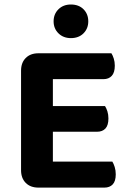

<svg xmlns="http://www.w3.org/2000/svg" viewBox="-20 -848 586 870"><path d="M75.4 -420H219.6V-6.6Q210.7 -4.2 192.6 -1Q174.5 2.1 154.2 2.1Q117.9 2.1 96.7 -19.2Q75.4 -40.6 75.4 -76.7ZM219.6 -186.2 75.4 -186.5V-527.8Q75.4 -564.1 96.7 -585.3Q117.9 -606.6 154.2 -606.6Q174.5 -606.6 192.6 -603.6Q210.7 -600.6 219.6 -597.9ZM154.2 -251V-367.3H455.9Q461.8 -358.3 466.6 -343.7Q471.3 -329 471.3 -311.2Q471.3 -280.2 457.7 -265.6Q444 -251 419.7 -251ZM154.2 2.1V-115.6H489.1Q494.9 -106.6 499.7 -91.4Q504.5 -76.1 504.5 -58Q504.5 -27.1 490.8 -12.5Q477.1 2.1 452.9 2.1ZM154.2 -489.3V-606.6H484.8Q490.7 -597.6 495.4 -582.9Q500.2 -568.2 500.2 -550.4Q500.2 -519.5 486.5 -504.4Q472.8 -489.3 448.6 -489.3ZM380 -751.3Q380 -718.7 358.4 -697Q336.8 -675.3 301.3 -675.3Q266.9 -675.3 244.9 -697Q222.9 -718.7 222.9 -751.3Q222.9 -784.2 244.8 -805.9Q266.7 -827.6 301.2 -827.6Q337.1 -827.6 358.6 -805.9Q380 -784.2 380 -751.3Z"/></svg>

Font: Baloo Bhaina 2
Style: Regular
Weight: 400
Designer: Yesha Goshar, Manish Minz, Shuchita Grover and Ek Type
Foundry: Ek Type
Version: Version 1.700